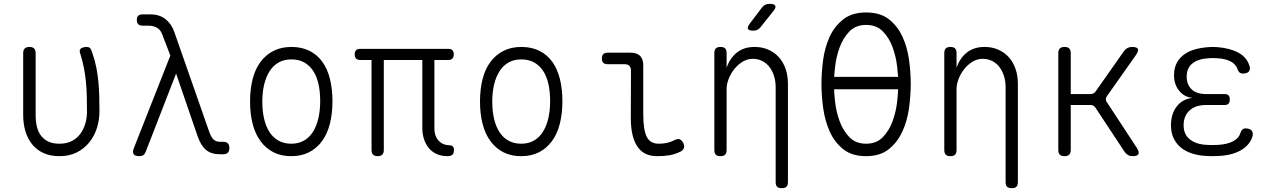

<svg xmlns="http://www.w3.org/2000/svg" viewBox="-20 -805 6640 1002"><path d="M101 -528Q101 -544 109 -552Q117 -560 134 -560Q150 -560 158 -552Q166 -544 166 -528V-204Q166 -171 172.5 -144Q179 -117 194 -97Q209 -77 232.5 -66Q256 -55 290 -55Q328 -55 355 -69Q382 -83 399.5 -107Q417 -131 425.5 -161Q434 -191 434 -224Q434 -266 433 -303.5Q432 -341 428.5 -377.5Q425 -414 418 -450.5Q411 -487 398 -528Q397 -530 396.5 -532.5Q396 -535 396 -537Q396 -550 407.5 -555Q419 -560 430 -560Q447 -560 452.5 -551Q458 -542 462 -528Q476 -488 483 -451Q490 -414 493.5 -377Q497 -340 498 -302.5Q499 -265 499 -224Q499 -178 485.5 -136Q472 -94 445.5 -61.5Q419 -29 380.5 -9.5Q342 10 290 10Q242 10 206.5 -6.5Q171 -23 148 -51.5Q125 -80 113 -119Q101 -158 101 -204Z M740 -12Q736 -1 728 4.5Q720 10 708 10Q685 10 677.5 -0.5Q670 -11 679 -33L869 -515L826 -627Q817 -651 798 -661Q779 -671 754 -671H724Q709 -671 701.5 -678.5Q694 -686 694 -701Q694 -716 701.5 -723Q709 -730 724 -730H766Q811 -730 842.5 -706Q874 -682 889 -640L1073 -114Q1084 -85 1096.5 -75Q1109 -65 1129 -65H1145Q1161 -65 1169 -57Q1177 -49 1177 -32Q1177 -16 1169 -8Q1161 0 1145 0H1128Q1083 0 1056 -22Q1029 -44 1012 -92L899 -421Z M1500 10Q1447 10 1407 -10.5Q1367 -31 1339.5 -68.5Q1312 -106 1298.5 -158.5Q1285 -211 1285 -275Q1285 -340 1298.5 -392.5Q1312 -445 1339.5 -482Q1367 -519 1407.5 -539.5Q1448 -560 1501 -560Q1555 -560 1595.5 -539.5Q1636 -519 1662.5 -482Q1689 -445 1702 -393Q1715 -341 1715 -277Q1715 -212 1701.5 -159Q1688 -106 1660.5 -68.5Q1633 -31 1593 -10.5Q1553 10 1500 10ZM1500 -55Q1537 -55 1565 -70.5Q1593 -86 1612 -115Q1631 -144 1641 -185.5Q1651 -227 1651 -277Q1651 -327 1642 -367Q1633 -407 1614 -435.5Q1595 -464 1567 -479.5Q1539 -495 1501 -495Q1463 -495 1435 -479.5Q1407 -464 1388 -435Q1369 -406 1359 -365.5Q1349 -325 1349 -275Q1349 -225 1358.5 -184.5Q1368 -144 1387 -115Q1406 -86 1434.5 -70.5Q1463 -55 1500 -55Z M2314 10Q2284 10 2259.5 -1Q2235 -12 2218.5 -31.5Q2202 -51 2193 -78Q2184 -105 2184 -136V-492H1983V-22Q1983 -6 1975 2Q1967 10 1951 10Q1935 10 1927 2Q1919 -6 1919 -22V-492H1861Q1846 -492 1838.5 -499.5Q1831 -507 1831 -521Q1831 -536 1838.5 -543Q1846 -550 1860 -550H2320Q2334 -550 2341 -543Q2348 -536 2348 -521Q2348 -507 2341 -499.5Q2334 -492 2320 -492H2247V-134Q2247 -95 2268.5 -71.5Q2290 -48 2324 -47Q2337 -47 2343 -41Q2349 -35 2349 -23Q2349 -5 2341 2.5Q2333 10 2314 10Z M2700 10Q2647 10 2607 -10.5Q2567 -31 2539.5 -68.5Q2512 -106 2498.5 -158.5Q2485 -211 2485 -275Q2485 -340 2498.5 -392.5Q2512 -445 2539.5 -482Q2567 -519 2607.5 -539.5Q2648 -560 2701 -560Q2755 -560 2795.5 -539.5Q2836 -519 2862.5 -482Q2889 -445 2902 -393Q2915 -341 2915 -277Q2915 -212 2901.5 -159Q2888 -106 2860.5 -68.5Q2833 -31 2793 -10.5Q2753 10 2700 10ZM2700 -55Q2737 -55 2765 -70.5Q2793 -86 2812 -115Q2831 -144 2841 -185.5Q2851 -227 2851 -277Q2851 -327 2842 -367Q2833 -407 2814 -435.5Q2795 -464 2767 -479.5Q2739 -495 2701 -495Q2663 -495 2635 -479.5Q2607 -464 2588 -435Q2569 -406 2559 -365.5Q2549 -325 2549 -275Q2549 -225 2558.5 -184.5Q2568 -144 2587 -115Q2606 -86 2634.5 -70.5Q2663 -55 2700 -55Z M3337 -209Q3337 -128 3355 -91.5Q3373 -55 3418 -55Q3440 -55 3459.5 -59Q3479 -63 3501 -74Q3516 -82 3527 -78Q3538 -74 3545 -60Q3553 -45 3549.5 -33.5Q3546 -22 3532 -14Q3503 0 3475 5Q3447 10 3410 10Q3377 10 3352 -1Q3327 -12 3309 -36.5Q3291 -61 3281.5 -99Q3272 -137 3272 -191L3273 -437Q3273 -453 3264.5 -461.5Q3256 -470 3239 -470H3150Q3136 -470 3128.5 -477.5Q3121 -485 3121 -500Q3121 -515 3128.5 -522.5Q3136 -530 3151 -530H3270Q3304 -530 3320.5 -513.5Q3337 -497 3337 -463Z M3772 -341V-22Q3772 -6 3764.5 2Q3757 10 3740 10Q3723 10 3715.5 2Q3708 -6 3708 -22V-528Q3708 -544 3715.5 -552Q3723 -560 3740 -560Q3757 -560 3764.5 -552Q3772 -544 3772 -528V-452Q3790 -503 3826.5 -531.5Q3863 -560 3918 -560Q3958 -560 3990.5 -545.5Q4023 -531 4045.5 -505.5Q4068 -480 4080 -445Q4092 -410 4092 -368V145Q4092 162 4084.5 169.5Q4077 177 4060 177Q4043 177 4035.5 169.5Q4028 162 4028 145V-351Q4028 -380 4020 -406.5Q4012 -433 3997 -453.5Q3982 -474 3959.5 -486Q3937 -498 3908 -498Q3880 -498 3855.5 -483Q3831 -468 3812.5 -445Q3794 -422 3783 -394Q3772 -366 3772 -341ZM3949 -663Q3941 -653 3932 -649Q3923 -645 3911 -645Q3888 -645 3883.5 -654Q3879 -663 3893 -682L3956 -765Q3963 -775 3973 -780Q3983 -785 3996 -785Q4021 -785 4026 -775Q4031 -765 4015 -746Z M4500 10Q4426 10 4380.5 -26.5Q4335 -63 4310 -119Q4285 -175 4276 -241Q4267 -307 4267 -367Q4267 -425 4275.5 -490.5Q4284 -556 4309 -611.5Q4334 -667 4380 -703.5Q4426 -740 4500 -740Q4574 -740 4619.5 -704Q4665 -668 4690 -613Q4715 -558 4724 -492.5Q4733 -427 4733 -369Q4733 -308 4724 -241.5Q4715 -175 4689.5 -119Q4664 -63 4618.5 -26.5Q4573 10 4500 10ZM4500 -55Q4554 -55 4587 -89Q4620 -123 4638 -172Q4656 -221 4662 -275Q4666 -310 4667 -339H4333Q4334 -310 4338 -274Q4344 -221 4362 -172Q4380 -123 4413 -89Q4446 -55 4500 -55ZM4667 -404Q4665 -428 4662 -457Q4656 -510 4638 -559Q4620 -608 4587 -641.5Q4554 -675 4500 -675Q4446 -675 4413 -641Q4380 -607 4362 -558Q4344 -509 4338 -456Q4335 -428 4333 -404Z M4972 -341V-22Q4972 -6 4964.5 2Q4957 10 4940 10Q4923 10 4915.5 2Q4908 -6 4908 -22V-528Q4908 -544 4915.5 -552Q4923 -560 4940 -560Q4957 -560 4964.5 -552Q4972 -544 4972 -528V-452Q4990 -503 5026.5 -531.5Q5063 -560 5118 -560Q5158 -560 5190.5 -545.5Q5223 -531 5245.5 -505.5Q5268 -480 5280 -445Q5292 -410 5292 -368V145Q5292 162 5284.5 169.5Q5277 177 5260 177Q5243 177 5235.5 169.5Q5228 162 5228 145V-351Q5228 -380 5220 -406.5Q5212 -433 5197 -453.5Q5182 -474 5159.5 -486Q5137 -498 5108 -498Q5080 -498 5055.5 -483Q5031 -468 5012.5 -445Q4994 -422 4983 -394Q4972 -366 4972 -341Z M5536 10Q5519 10 5511 2Q5503 -6 5503 -22V-528Q5503 -544 5511 -552Q5519 -560 5536 -560Q5552 -560 5560 -552Q5568 -544 5568 -528V-314H5671Q5679 -314 5686 -317.5Q5693 -321 5698 -328L5847 -540Q5855 -550 5865 -555Q5875 -560 5887 -560Q5913 -560 5918 -550Q5923 -540 5909 -519L5756 -302Q5751 -295 5751 -288Q5751 -281 5755 -274L5913 -33Q5927 -11 5921 -0.5Q5915 10 5890 10Q5877 10 5867.5 4.5Q5858 -1 5850 -11L5697 -243Q5692 -250 5686 -253.5Q5680 -257 5671 -257H5568V-22Q5568 -6 5560 2Q5552 10 5536 10Z M6500 -463Q6504 -454 6503 -446Q6502 -438 6498 -432.5Q6494 -427 6485.5 -424Q6477 -421 6465 -421Q6461 -421 6457 -422.5Q6453 -424 6450 -426Q6447 -428 6444 -432.5Q6441 -437 6439 -442Q6431 -469 6403 -484Q6375 -499 6333 -501Q6321 -502 6309.5 -502Q6298 -502 6286 -501Q6233 -498 6203 -474Q6173 -450 6173 -405Q6173 -363 6199 -338.5Q6225 -314 6275 -314H6370Q6385 -314 6391.5 -307Q6398 -300 6398 -286Q6398 -271 6391.5 -264Q6385 -257 6370 -257H6274Q6219 -257 6188 -228.5Q6157 -200 6157 -151Q6157 -104 6189 -78Q6221 -52 6277 -49Q6292 -48 6307.5 -48Q6323 -48 6338 -49Q6386 -52 6416 -68Q6446 -84 6454 -113Q6456 -119 6458.5 -123Q6461 -127 6464 -129.5Q6467 -132 6471 -133.5Q6475 -135 6480 -135Q6491 -135 6499.5 -132Q6508 -129 6512.5 -123Q6517 -117 6518 -109.5Q6519 -102 6516 -92Q6501 -46 6454.5 -20Q6408 6 6338 9Q6323 10 6307.5 10Q6292 10 6277 9Q6234 7 6199.5 -4.5Q6165 -16 6141 -36.5Q6117 -57 6104 -85.5Q6091 -114 6091 -151Q6091 -211 6121.5 -250Q6152 -289 6204 -294Q6161 -298 6134 -331Q6107 -364 6107 -412Q6107 -447 6119.5 -473Q6132 -499 6155.5 -517.5Q6179 -536 6212 -546Q6245 -556 6286 -559Q6298 -560 6309.5 -560Q6321 -560 6333 -559Q6398 -554 6442 -530.5Q6486 -507 6500 -463Z"/></svg>

Font: Maple Mono ExtraLight
Style: Regular
Weight: 275
Monospace: yes
Designer: subframe7536
Version: Version 7.000